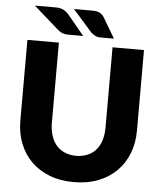

<svg xmlns="http://www.w3.org/2000/svg" viewBox="-60 -968 870 1027"><g transform="rotate(5 374.5 -454.0)"><path d="M435.5 -145Q461.9 -155.8 480.5 -176.8Q499 -197.8 508.8 -228.5Q518.6 -259.3 518.6 -296.9V-728.5H687.5V-296.9Q687.5 -229 666 -173.8Q644.5 -118.7 603.5 -77.6Q563.5 -37.6 504.9 -14.6Q447.8 7.8 374.5 7.8Q300.8 7.8 243.7 -14.6Q185.1 -37.6 145 -77.6Q105 -117.7 83 -173.8Q61.5 -229 61.5 -296.9V-728.5H230.5V-297.4Q230.5 -261.2 240.7 -229Q250.5 -198.2 268.6 -177.7Q287.6 -155.8 314 -145Q342.3 -133.3 374.5 -133.3Q406.7 -133.3 435.5 -145ZM295.4 -914.6H395.5Q419.9 -914.6 434.1 -906.7Q449.2 -898.4 457.5 -884.3L522 -775.4H449.2Q440.4 -775.4 434.1 -776.9Q427.2 -778.3 421.4 -781.7Q417.5 -783.2 410.6 -788.1Q401.4 -794.4 398.9 -796.9ZM85.4 -914.6H200.7Q221.7 -914.6 239.3 -905.8Q254.4 -898.4 266.6 -884.3L356.9 -775.4H273.9Q257.3 -775.4 244.1 -780.8Q233.4 -785.2 219.2 -796.9Z"/></g></svg>

Font: Lato-ExtraBold
Style: Regular
Weight: 500
Designer: Lukasz Dziedzic with Adam Twardoch and Botio Nikoltchev
Foundry: tyPoland Lukasz Dziedzic
Version: ""